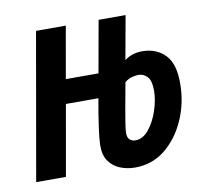

<svg xmlns="http://www.w3.org/2000/svg" viewBox="-64 -588 715 667"><g transform="rotate(-10 293.0 -254.5)"><path d="M360.8 9.8Q333.5 9.8 309.1 0.2Q284.7 -9.3 269.3 -30.8Q253.9 -52.2 254.4 -88.4Q254.9 -109.4 261 -152.8Q267.1 -196.3 275.9 -245.1L276.9 -249.5H162.1L118.2 0H13.2L104 -517.6H209L176.8 -334.5H292L324.7 -517.6H419.9L392.1 -363.8Q418.5 -383.8 454.1 -383.8Q504.4 -383.8 535.6 -351.6Q566.9 -319.3 565.4 -246.1Q564.5 -180.2 538.3 -121.6Q512.2 -63 466.8 -26.6Q421.4 9.8 360.8 9.8ZM378.9 -288.1Q376.5 -272.9 371.8 -248.8Q367.2 -224.6 362.5 -198.2Q357.9 -171.9 354.5 -150.4Q351.1 -128.9 350.6 -119.1Q349.1 -98.6 357.7 -90.8Q366.2 -83 378.4 -83Q404.8 -83 425.8 -108.9Q446.8 -134.8 459.2 -172.1Q471.7 -209.5 471.7 -242.7Q471.7 -277.3 458.7 -291.3Q445.8 -305.2 427.2 -305.2Q418.9 -305.2 405.5 -302Q392.1 -298.8 378.9 -288.1Z"/></g></svg>

Font: Cascadia Mono
Style: Italic
Weight: 400
Italic angle: -10°
Monospace: yes
Designer: Aaron Bell
Foundry: Saja Typeworks
Version: Version 2404.023; ttfautohint (v1.8.4)